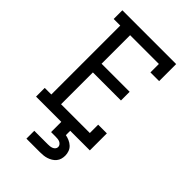

<svg xmlns="http://www.w3.org/2000/svg" viewBox="-278 -836 1156 1156"><g transform="rotate(45 300.0 -257.5)"><path d="M47 0V-74H103V-661H47V-735H505V-590H431V-662H186V-419H425V-345H186V-74H431V-145H505V0ZM185 220V153H300Q309 153 318 152Q327 151 335.5 147.5Q344 144 350 137Q356 130 356 120Q356 111 350 103.5Q344 96 336 92.5Q328 89 318.5 88Q309 87 300 87H262V0H338V37Q354 40 370 47Q386 54 398.5 65.5Q411 77 417 93.5Q423 110 423 127Q423 142 419 156Q415 170 405.5 181.5Q396 193 383.5 200.5Q371 208 357.5 212.5Q344 217 329.5 218.5Q315 220 300 220Z"/></g></svg>

Font: Iosevka HT Extended
Style: Regular
Weight: 400
Width: 7
Monospace: yes
Designer: Belleve Invis
Foundry: Belleve Invis
Version: Version 32.3.0; ttfautohint (v1.8.4)